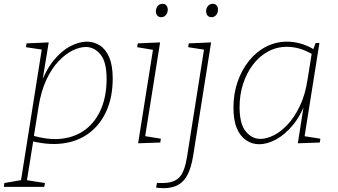

<svg xmlns="http://www.w3.org/2000/svg" viewBox="-64 -748 1767 1005"><path d="M-44 230 -41 210 57 193 44 208 156 -498 165 -487 72 -501 75 -521 191 -526 154 -300H146Q175 -381 217 -432Q259 -483 305 -506.5Q351 -530 391 -530Q428 -530 459 -510Q490 -490 508 -447.5Q526 -405 526 -337Q526 -241 493.5 -168Q461 -95 402 -51Q343 -7 262.5 3Q182 13 85 -14L111 -16L75 208L63 193L171 210L168 230ZM111 -21 102 -40Q191 -13 263 -22.5Q335 -32 386.5 -72.5Q438 -113 466 -180Q494 -247 494 -335Q494 -424 462 -463Q430 -502 385 -502Q353 -502 315.5 -483.5Q278 -465 242 -427Q206 -389 178.5 -330Q151 -271 138 -190Z M659 2 739 -502 750 -485 654 -501 657 -521 774 -526 694 -23 685 -37 778 -22 775 -2ZM780 -658Q767 -658 759.5 -666.5Q752 -675 752 -689Q752 -705 761.5 -716.5Q771 -728 787 -728Q800 -728 807 -719.5Q814 -711 814 -697Q814 -681 804.5 -669.5Q795 -658 780 -658Z M753 234 758 209Q766 210 773 210Q780 210 786 210Q847 210 875 180Q903 150 915 73L1005 -496L1011 -487L921 -501L924 -521L1041 -526L947 68Q937 128 918.5 165Q900 202 869 219.5Q838 237 791 237Q780 237 771.5 236Q763 235 753 234ZM1043 -658Q1030 -658 1022.5 -666.5Q1015 -675 1015 -689Q1015 -705 1024.5 -716.5Q1034 -728 1050 -728Q1063 -728 1070 -719.5Q1077 -711 1077 -697Q1077 -681 1067.5 -669.5Q1058 -658 1043 -658Z M1293 7Q1256 7 1225 -13.5Q1194 -34 1176 -76Q1158 -118 1158 -185Q1158 -256 1179 -318Q1200 -380 1238 -428Q1276 -476 1327.5 -503Q1379 -530 1439 -530Q1472 -530 1509 -520Q1546 -510 1587 -485L1574 -484L1588 -523H1608L1528 -20L1517 -37L1613 -22L1610 -2L1495 2L1529 -215L1539 -223Q1511 -143 1468 -92Q1425 -41 1379 -17Q1333 7 1293 7ZM1299 -21Q1331 -21 1368.5 -39.5Q1406 -58 1441.5 -96Q1477 -134 1505.5 -193Q1534 -252 1546 -333L1569 -476L1576 -461Q1540 -483 1505.5 -493Q1471 -503 1438 -503Q1384 -503 1338.5 -478Q1293 -453 1260 -409.5Q1227 -366 1208.5 -309Q1190 -252 1190 -188Q1190 -100 1222 -60.5Q1254 -21 1299 -21Z"/></svg>

Font: Bitter Thin ExtraLight
Style: Italic
Weight: 250
Italic angle: -9°
Version: Version 2.002